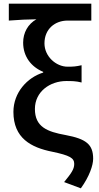

<svg xmlns="http://www.w3.org/2000/svg" viewBox="-20 -817 538 1045"><path d="M420 208C467 143 487 82 487 47C487 -31 449 -61 337 -82C237 -100 170 -126 170 -224C170 -319 253 -376 341 -376C370 -376 393 -376 424 -368V-462C394 -455 378 -454 348 -454C285 -454 222 -510 222 -581C222 -659 279 -705 348 -705H477V-797H28V-705C94 -710 123 -711 178 -712C132 -686 106 -639 106 -585C106 -509 150 -453 215 -426V-422C128 -395 53 -313 53 -208C53 -65 149 -14 265 9C360 29 384 43 384 75C384 105 367 127 329 174Z"/></svg>

Font: Kinto Sans Med
Style: Regular
Weight: 500
Designer: Authors: Ryoko NISHIZUKA  (kana & ideographs); Paul D. Hunt (Latin, Greek & Cyrillic); Wenlong ZHANG  (bopomofo); Sandol
Foundry: Adobe Systems Incorporated, ookami Inc.
Version: Version 0.001